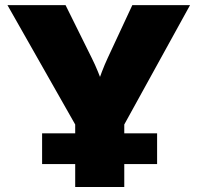

<svg xmlns="http://www.w3.org/2000/svg" viewBox="-20 -748 790 768"><path d="M280.8 0V-250L9.8 -727.5H242.2L346.7 -516.6Q360.4 -489.3 371.8 -461.2Q383.3 -433.1 395 -400.9H366.2Q377 -433.1 387.7 -461.2Q398.4 -489.3 411.1 -516.6L509.3 -727.5H740.2L477.1 -250V0ZM148.4 -91.8V-214.8H608.4V-91.8Z"/></svg>

Font: Inter 24pt Black
Style: Regular
Weight: 900
Designer: Rasmus Andersson
Foundry: rsms
Version: Version 4.001;git-66647c0bb